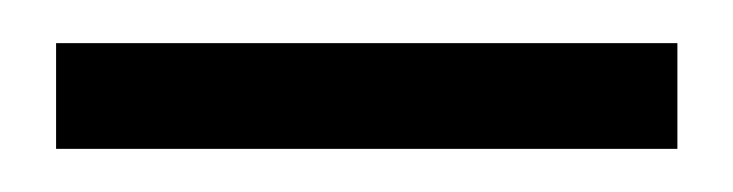

<svg xmlns="http://www.w3.org/2000/svg" viewBox="-20 -665 340 89"><path d="M6 -596V-645H294V-596Z"/></svg>

Font: MuseoModerno SemiBold Light
Style: Regular
Weight: 300
Version: Version 1.001